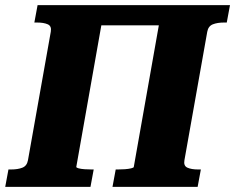

<svg xmlns="http://www.w3.org/2000/svg" viewBox="-46 -730 918 750"><path d="M267 -710H694L684 -631H257ZM-25.6 0 -13 -68H-2.6Q23.6 -68 41.4 -75Q59.2 -82 63.2 -104L152.4 -606Q156.4 -628 140.6 -635Q124.8 -642 98.6 -642H88.2L100.8 -710H363.8L252 -78Q252 -75 261 -72.5Q270 -70 284 -69Q298 -68 311.6 -68H320L307.4 0ZM393.4 0 406 -68H414.4Q428 -68 442 -69Q456 -70 466.3 -72.5Q476.6 -75 476.6 -78L588.4 -710H852.4L839.8 -642H829.4Q803.2 -642 785.4 -635Q767.6 -628 763.6 -606L674.4 -104Q670.4 -82 686.2 -75Q702 -68 728.2 -68H738.6L726 0Z"/></svg>

Font: Roboto Serif 20pt
Style: Italic
Weight: 400
Italic angle: -10°
Designer: Greg Gazdowicz
Foundry: Commercial Type
Version: Version 1.008